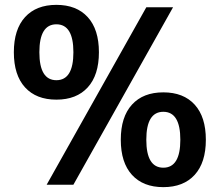

<svg xmlns="http://www.w3.org/2000/svg" viewBox="-20 -760 904 790"><path d="M582 -730H692L282 0H172ZM523 -329.5Q569 -380 652 -380Q735 -380 781 -329.5Q827 -279 827 -185Q827 -91 781 -40.5Q735 10 652 10Q569 10 523 -40.5Q477 -91 477 -185Q477 -279 523 -329.5ZM83 -689.5Q129 -740 212 -740Q295 -740 341 -689.5Q387 -639 387 -545Q387 -451 341 -400.5Q295 -350 212 -350Q129 -350 83 -400.5Q37 -451 37 -545Q37 -639 83 -689.5ZM582 -185Q582 -70 652 -70Q722 -70 722 -185Q722 -300 652 -300Q582 -300 582 -185ZM142 -545Q142 -430 212 -430Q282 -430 282 -545Q282 -660 212 -660Q142 -660 142 -545Z"/></svg>

Font: M PLUS 1p Medium
Style: Regular
Weight: 500
Version: Version 1.062